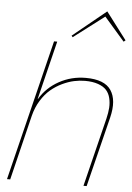

<svg xmlns="http://www.w3.org/2000/svg" viewBox="-66 -1093 782 1141"><g transform="rotate(5 325.0 -522.5)"><path d="M599.1 -418.9 495.1 0H476.1L577.1 -409.2Q585.9 -445.3 587.9 -475.1Q589.8 -504.9 583 -533Q576.2 -561 559.1 -580.1Q542 -599.1 509.5 -610.6Q477.1 -622.1 431.2 -622.1Q399.4 -622.1 366.2 -615Q333 -607.9 296.4 -590.6Q259.8 -573.2 228.8 -547.1Q197.8 -521 172.1 -479.7Q146.5 -438.5 133.8 -387.2L39.1 0H20L227.1 -839.8H246.1L160.2 -491.2H162.1Q203.1 -560.1 275.9 -600.1Q348.6 -640.1 435.1 -640.1Q546.4 -640.1 585.4 -581.5Q624.5 -522.9 599.1 -418.9ZM526.9 -1044.9 649.9 -882.8 639.2 -874 518.1 -1013.2 335 -874 328.1 -882.8Z"/></g></svg>

Font: Sinkin Sans 100 Thin Italic
Style: Regular
Weight: 100
Italic angle: -112°
Designer: Keith Bates
Foundry: K-Type
Version: Sinkin Sans (version 1.0)  by Keith Bates   •   © 2014   www